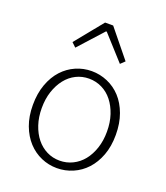

<svg xmlns="http://www.w3.org/2000/svg" viewBox="-138 -832 810 938"><g transform="rotate(20 267.5 -362.5)"><path d="M267 12Q224 12 185 -5Q146 -22 116.5 -54Q87 -86 69.5 -132.5Q52 -179 52 -239Q52 -299 69.5 -346.5Q87 -394 116.5 -426Q146 -458 185 -475Q224 -492 267 -492Q310 -492 349.5 -475Q389 -458 418.5 -426Q448 -394 465.5 -346.5Q483 -299 483 -239Q483 -179 465.5 -132.5Q448 -86 418.5 -54Q389 -22 349.5 -5Q310 12 267 12ZM267 -27Q303 -27 334.5 -42.5Q366 -58 388.5 -86Q411 -114 424 -153Q437 -192 437 -239Q437 -287 424 -326Q411 -365 388.5 -393.5Q366 -422 334.5 -437.5Q303 -453 267 -453Q231 -453 200 -437.5Q169 -422 146.5 -393.5Q124 -365 111 -326Q98 -287 98 -239Q98 -192 111 -153Q124 -114 146.5 -86Q169 -58 200 -42.5Q231 -27 267 -27ZM129 -593 246 -737H288L405 -593L383 -572L269 -698H265L151 -572Z"/></g></svg>

Font: Giro Light
Style: Regular
Weight: 300
Designer: Paul D. Hunt
Foundry: Adobe Systems Incorporated
Version: Version 1.000;PS 1.0;hotconv 1.0.88;makeotf.lib2.5.647800